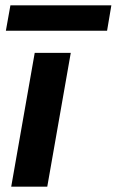

<svg xmlns="http://www.w3.org/2000/svg" viewBox="-20 -699 437 719"><path d="M22 0 110 -501H245L157 0ZM2 -584 19 -679H397L381 -584Z"/></svg>

Font: DM Sans 17pt
Style: Bold Italic
Weight: 700
Italic angle: -10°
Version: Version 4.004;gftools[0.9.30]